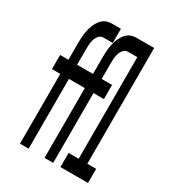

<svg xmlns="http://www.w3.org/2000/svg" viewBox="-178 -838 855 941"><g transform="rotate(30 250.0 -367.5)"><path d="M81 0V-395H34V-475H81V-563Q81 -577 81.5 -590.5Q82 -604 83.5 -617.5Q85 -631 88 -644.5Q91 -658 96 -671Q101 -684 108 -695.5Q115 -707 125 -716.5Q135 -726 148 -730.5Q161 -735 175 -735H228V-655H175Q161 -655 151 -644Q141 -633 136.5 -619Q132 -605 131 -591Q130 -577 130 -563V-475H228V-395H130V0ZM220 0V-395H173V-475H220V-563Q220 -577 220.5 -590.5Q221 -604 222.5 -617.5Q224 -631 227 -644.5Q230 -658 235 -671Q240 -684 247 -695.5Q254 -707 264 -716.5Q274 -726 287 -730.5Q300 -735 314 -735H367V-655H314Q300 -655 290 -644Q280 -633 275.5 -619Q271 -605 270 -591Q269 -577 269 -563V-475H328V-395H269V0ZM310 0V-80H367V-655H317V-735H416V-80H466V0Z"/></g></svg>

Font: Iosevka Medium
Style: Regular
Weight: 500
Monospace: yes
Designer: Belleve Invis
Foundry: Belleve Invis
Version: Version 32.5.0; ttfautohint (v1.8.4)